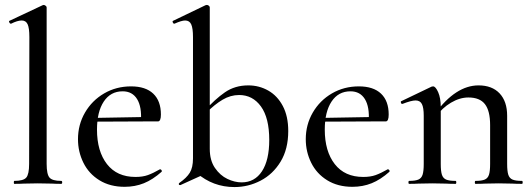

<svg xmlns="http://www.w3.org/2000/svg" viewBox="-20 -745 2155 778"><path d="M38 -12Q75 -12 86.5 -25.5Q98 -39 98 -81L99 -595Q99 -631 92 -646.5Q85 -662 68 -662Q51 -662 25 -649H24Q20 -649 17.5 -654.5Q15 -660 19 -661L153 -724L157 -725Q160 -725 164.5 -722Q169 -719 169 -715V-81Q169 -39 180.5 -25.5Q192 -12 228 -12Q232 -12 232 -6Q232 0 228 0Q205 0 191 -1L133 -2L77 -1Q63 0 38 0Q36 0 36 -6Q36 -12 38 -12Z M296 -181Q296 -240 324.5 -289Q353 -338 402 -366.5Q451 -395 511 -395Q570 -395 601 -365.5Q632 -336 632 -281Q632 -253 620 -253H551Q555 -312 535.5 -343.5Q516 -375 477 -375Q428 -375 400.5 -333.5Q373 -292 373 -220Q373 -132 413.5 -80Q454 -28 529 -28Q558 -28 579 -35.5Q600 -43 628 -59H629Q632 -59 634.5 -55.5Q637 -52 635 -49Q599 -17 563 -2.5Q527 12 485 12Q426 12 383 -14.5Q340 -41 318 -85.5Q296 -130 296 -181ZM349 -267 573 -271V-253L350 -252Z M777 -44 830 -142Q830 -95 851 -64.5Q872 -34 901.5 -20Q931 -6 959 -6Q1012 -6 1041.5 -51Q1071 -96 1071 -178Q1071 -267 1037.5 -313.5Q1004 -360 949 -360Q914 -360 882 -341Q850 -322 817 -289L809 -296Q851 -343 891.5 -371Q932 -399 986 -399Q1030 -399 1067 -378Q1104 -357 1126 -315.5Q1148 -274 1148 -214Q1148 -141 1117 -90Q1086 -39 1036 -13Q986 13 930 13Q843 13 777 -44ZM709 5Q705 5 704.5 1.5Q704 -2 707 -4Q736 -24 749 -45Q762 -66 762 -103V-595Q762 -630 755 -646Q748 -662 730 -662Q716 -662 687 -649H686Q682 -649 680 -654.5Q678 -660 682 -661L813 -724L818 -725Q822 -725 826 -722Q830 -719 830 -715V-49L711 5Z M1219 -181Q1219 -240 1247.5 -289Q1276 -338 1325 -366.5Q1374 -395 1434 -395Q1493 -395 1524 -365.5Q1555 -336 1555 -281Q1555 -253 1543 -253H1474Q1478 -312 1458.5 -343.5Q1439 -375 1400 -375Q1351 -375 1323.5 -333.5Q1296 -292 1296 -220Q1296 -132 1336.5 -80Q1377 -28 1452 -28Q1481 -28 1502 -35.5Q1523 -43 1551 -59H1552Q1555 -59 1557.5 -55.5Q1560 -52 1558 -49Q1522 -17 1486 -2.5Q1450 12 1408 12Q1349 12 1306 -14.5Q1263 -41 1241 -85.5Q1219 -130 1219 -181ZM1272 -267 1496 -271V-253L1273 -252Z M1907 -12Q1932 -12 1944.5 -17.5Q1957 -23 1961.5 -37.5Q1966 -52 1966 -81V-238Q1966 -296 1945 -323Q1924 -350 1878 -350Q1843 -350 1807.5 -329Q1772 -308 1747 -273L1743 -285Q1827 -399 1919 -399Q1974 -399 2004.5 -366.5Q2035 -334 2035 -276V-81Q2035 -52 2039.5 -37.5Q2044 -23 2056.5 -17.5Q2069 -12 2095 -12Q2098 -12 2098 -6Q2098 0 2095 0Q2071 0 2056 -1L2001 -2L1946 -1Q1931 0 1907 0Q1904 0 1904 -6Q1904 -12 1907 -12ZM1638 -12Q1663 -12 1675.5 -17.5Q1688 -23 1692.5 -37.5Q1697 -52 1697 -81V-276Q1697 -309 1689.5 -323.5Q1682 -338 1664 -338Q1647 -338 1611 -324H1609Q1606 -324 1604.5 -329Q1603 -334 1606 -335L1729 -394L1735 -395Q1745 -395 1755.5 -371.5Q1766 -348 1766 -310V-81Q1766 -52 1770.5 -37.5Q1775 -23 1787.5 -17.5Q1800 -12 1826 -12Q1829 -12 1829 -6Q1829 0 1826 0Q1802 0 1787 -1L1732 -2L1676 -1Q1662 0 1638 0Q1635 0 1635 -6Q1635 -12 1638 -12Z"/></svg>

Font: Cormorant Garamond Medium
Style: Regular
Weight: 500
Designer: Christian Thalmann (Catharsis Fonts)
Foundry: Catharsis Fonts
Version: Version 4.000